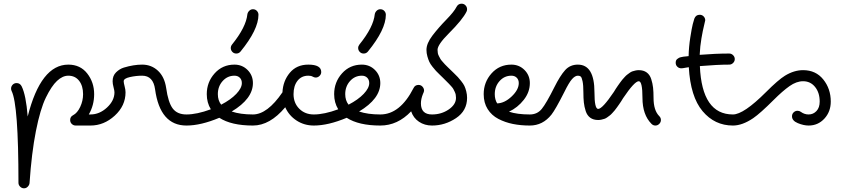

<svg xmlns="http://www.w3.org/2000/svg" viewBox="-20 -680 4560 1040"><path d="M40 -200Q40 -212 48.5 -221Q57 -230 70 -230Q88 -230 97 -213Q121 -165 130 -49Q201 -330 350 -330Q415 -330 452.5 -282Q490 -234 490 -170Q490 -110 461 -60H470Q482 -60 491 -51Q500 -42 500 -30Q500 -18 491 -9Q482 0 470 0H390Q378 0 369 -8.5Q360 -17 360 -30Q360 -48 376 -56Q399 -68 414.5 -101Q430 -134 430 -170Q430 -215 408.5 -242.5Q387 -270 350 -270Q319 -270 289 -242Q259 -214 228.5 -151.5Q198 -89 174.5 30Q151 149 140 312Q139 322 130.5 331Q122 340 110 340Q98 340 89 331Q80 322 80 310Q80 -113 43 -187Q40 -193 40 -200Z M650 -240Q650 -231 655 -212.5Q660 -194 660 -180Q660 -107 601.5 -53.5Q543 0 470 0Q458 0 449 -9Q440 -18 440 -30Q440 -42 449 -51Q458 -60 470 -60Q519 -60 559.5 -97.5Q600 -135 600 -180Q600 -189 595 -207.5Q590 -226 590 -240Q590 -270 609 -288.5Q628 -307 651 -314Q704 -330 750 -330Q800 -330 835.5 -297Q871 -264 880 -204Q891 -125 915.5 -92.5Q940 -60 990 -60Q1002 -60 1011 -51Q1020 -42 1020 -30Q1020 -18 1011 -9Q1002 0 990 0Q847 0 820 -196Q810 -270 750 -270Q717 -270 683.5 -262.5Q650 -255 650 -240Z M1290 -230Q1290 -248 1279 -259Q1268 -270 1250 -270Q1212 -270 1186 -241Q1160 -212 1160 -170Q1160 -136 1178 -113Q1230 -140 1260 -171.5Q1290 -203 1290 -230ZM1350 0Q1233 0 1168 -42Q1068 0 990 0Q978 0 969 -9Q960 -18 960 -30Q960 -42 969 -51Q978 -60 990 -60Q1046 -60 1122 -88Q1100 -124 1100 -170Q1100 -235 1142.5 -282.5Q1185 -330 1250 -330Q1292 -330 1321 -301Q1350 -272 1350 -230Q1350 -145 1235 -76Q1282 -60 1350 -60Q1362 -60 1371 -51Q1380 -42 1380 -30Q1380 -18 1371 -9Q1362 0 1350 0ZM1350 -630Q1363 -630 1371.5 -621Q1380 -612 1380 -600Q1380 -520 1283 -401Q1274 -390 1260 -390Q1247 -390 1238.5 -399Q1230 -408 1230 -420Q1230 -430 1237 -439Q1313 -533 1320 -603Q1322 -614 1330.5 -622Q1339 -630 1350 -630Z M1690 -260Q1682 -260 1673.5 -265Q1665 -270 1650 -270Q1613 -270 1591.5 -242.5Q1570 -215 1570 -170Q1570 -122 1601 -91Q1632 -60 1680 -60Q1693 -60 1701.5 -51.5Q1710 -43 1710 -30Q1710 -17 1701.5 -8.5Q1693 0 1680 0Q1628 0 1586.5 -27Q1545 -54 1525 -99Q1442 0 1350 0Q1338 0 1329 -9Q1320 -18 1320 -30Q1320 -42 1329 -51Q1338 -60 1350 -60Q1428 -60 1510 -180Q1513 -242 1550 -286Q1587 -330 1650 -330Q1720 -330 1720 -290Q1720 -278 1711 -269Q1702 -260 1690 -260Z M1980 -230Q1980 -248 1969 -259Q1958 -270 1940 -270Q1902 -270 1876 -241Q1850 -212 1850 -170Q1850 -136 1868 -113Q1920 -140 1950 -171.5Q1980 -203 1980 -230ZM2040 0Q1923 0 1858 -42Q1758 0 1680 0Q1668 0 1659 -9Q1650 -18 1650 -30Q1650 -42 1659 -51Q1668 -60 1680 -60Q1736 -60 1812 -88Q1790 -124 1790 -170Q1790 -235 1832.5 -282.5Q1875 -330 1940 -330Q1982 -330 2011 -301Q2040 -272 2040 -230Q2040 -145 1925 -76Q1972 -60 2040 -60Q2052 -60 2061 -51Q2070 -42 2070 -30Q2070 -18 2061 -9Q2052 0 2040 0ZM2040 -630Q2053 -630 2061.5 -621Q2070 -612 2070 -600Q2070 -520 1973 -401Q1964 -390 1950 -390Q1937 -390 1928.5 -399Q1920 -408 1920 -420Q1920 -430 1927 -439Q2003 -533 2010 -603Q2012 -614 2020.5 -622Q2029 -630 2040 -630Z M2480 -660Q2493 -660 2501.5 -651Q2510 -642 2510 -630Q2510 -623 2507 -617Q2486 -574 2411 -499Q2350 -438 2350 -410Q2350 -401 2351.5 -392.5Q2353 -384 2358 -375Q2363 -366 2365.5 -361Q2368 -356 2377.5 -345.5Q2387 -335 2390 -331.5Q2393 -328 2405.5 -316Q2418 -304 2421 -301Q2425 -297 2439.5 -283Q2454 -269 2460 -262.5Q2466 -256 2478 -241Q2490 -226 2495.5 -214.5Q2501 -203 2505.5 -185.5Q2510 -168 2510 -150Q2510 -80 2450 -40Q2390 0 2320 0Q2280 0 2249.5 -20.5Q2219 -41 2207 -77Q2134 0 2040 0Q2028 0 2019 -9Q2010 -18 2010 -30Q2010 -42 2019 -51Q2028 -60 2040 -60Q2147 -60 2220 -203Q2228 -220 2247 -220Q2260 -220 2268.5 -210.5Q2277 -201 2277 -189Q2277 -183 2271 -171Q2260 -144 2260 -120Q2260 -60 2320 -60Q2371 -60 2410.5 -87Q2450 -114 2450 -150Q2450 -159 2448.5 -167Q2447 -175 2442.5 -184Q2438 -193 2435.5 -198Q2433 -203 2424 -213Q2415 -223 2411.5 -226.5Q2408 -230 2395 -243Q2382 -256 2379 -259Q2376 -262 2362 -275.5Q2348 -289 2341.5 -296Q2335 -303 2323 -318Q2311 -333 2305.5 -345Q2300 -357 2295 -374.5Q2290 -392 2290 -410Q2290 -445 2322.5 -487.5Q2355 -530 2397.5 -573.5Q2440 -617 2453 -643Q2462 -660 2480 -660Z M2790 -230Q2790 -248 2779 -259Q2768 -270 2750 -270Q2712 -270 2686 -241Q2660 -212 2660 -170Q2660 -141 2673 -120Q2713 -121 2751.5 -157.5Q2790 -194 2790 -230ZM2850 0Q2801 0 2758.5 -8.5Q2716 -17 2679.5 -36Q2643 -55 2621.5 -89Q2600 -123 2600 -170Q2600 -235 2642.5 -282.5Q2685 -330 2750 -330Q2792 -330 2821 -301Q2850 -272 2850 -230Q2850 -181 2817 -139Q2784 -97 2737 -75Q2781 -60 2850 -60Q2862 -60 2871 -51Q2880 -42 2880 -30Q2880 -18 2871 -9Q2862 0 2850 0Z M3509 -9Q3460 -58 3460 -150Q3460 -240 3440 -240Q3417 -240 3355 -148Q3353 -144 3344.5 -131Q3336 -118 3333 -114Q3330 -110 3322 -98.5Q3314 -87 3309.5 -82Q3305 -77 3297 -68Q3289 -59 3283.5 -55Q3278 -51 3270 -45Q3262 -39 3254.5 -36.5Q3247 -34 3238 -32Q3229 -30 3220 -30Q3194 -30 3177 -42.5Q3160 -55 3152.5 -78.5Q3145 -102 3142.5 -125Q3140 -148 3140 -180Q3140 -219 3135.5 -240Q3131 -261 3125.5 -265.5Q3120 -270 3110 -270Q3095 -270 3078.5 -251.5Q3062 -233 3037 -182Q2989 -87 2967 -59Q2920 0 2850 0Q2838 0 2829 -9Q2820 -18 2820 -30Q2820 -42 2829 -51Q2838 -60 2850 -60Q2890 -60 2914.5 -90Q2939 -120 2983 -208Q3014 -270 3041 -300Q3068 -330 3110 -330Q3200 -330 3200 -180Q3200 -90 3220 -90Q3243 -90 3305 -182Q3307 -186 3315.5 -199Q3324 -212 3327 -216Q3330 -220 3338 -231.5Q3346 -243 3350.5 -248Q3355 -253 3363 -262Q3371 -271 3376.5 -275Q3382 -279 3390 -285Q3398 -291 3405.5 -293.5Q3413 -296 3422 -298Q3431 -300 3440 -300Q3466 -300 3483 -287.5Q3500 -275 3507.5 -251.5Q3515 -228 3517.5 -205Q3520 -182 3520 -150Q3520 -82 3551 -51Q3560 -42 3560 -30Q3560 -18 3551 -9Q3542 0 3530 0Q3518 0 3509 -9Z M3711 -316Q3707 -316 3692.5 -313Q3678 -310 3670 -310Q3658 -310 3649 -318.5Q3640 -327 3640 -340Q3640 -347 3642 -352Q3644 -357 3648.5 -360.5Q3653 -364 3657.5 -366.5Q3662 -369 3669.5 -370.5Q3677 -372 3682 -373Q3687 -374 3696.5 -374.5Q3706 -375 3710 -376Q3711 -425 3719 -476.5Q3727 -528 3732.5 -549.5Q3738 -571 3741 -579Q3749 -600 3770 -600Q3783 -600 3791.5 -591Q3800 -582 3800 -570Q3800 -567 3793.5 -541.5Q3787 -516 3779.5 -472.5Q3772 -429 3770 -383Q3856 -390 3930 -390Q3942 -390 3951 -381Q3960 -372 3960 -360Q3960 -348 3951 -339Q3942 -330 3930 -330Q3867 -330 3771 -322Q3782 -60 3950 -60Q3962 -60 3971 -51Q3980 -42 3980 -30Q3980 -18 3971 -9Q3962 0 3950 0Q3851 0 3785.5 -78Q3720 -156 3711 -316Z M4270 -50Q4270 -63 4279 -71.5Q4288 -80 4300 -80Q4310 -80 4318 -74Q4337 -60 4360 -60Q4385 -60 4402.5 -78.5Q4420 -97 4420 -130Q4420 -178 4395 -209Q4370 -240 4330 -240Q4294 -240 4256.5 -213.5Q4219 -187 4171 -139Q4098 -66 4060 -40Q4001 0 3950 0Q3938 0 3929 -9Q3920 -18 3920 -30Q3920 -42 3929 -51Q3938 -60 3950 -60Q4008 -60 4129 -181Q4196 -248 4232 -270Q4281 -300 4330 -300Q4399 -300 4439.5 -249.5Q4480 -199 4480 -130Q4480 -75 4445.5 -37.5Q4411 0 4360 0Q4333 0 4301.5 -13Q4270 -26 4270 -50Z"/></svg>

Font: Pecita
Style: Book
Weight: 400
Width: 7
Version: Version 4.3